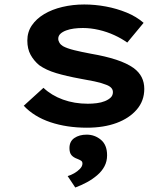

<svg xmlns="http://www.w3.org/2000/svg" viewBox="-20 -560 747 857"><path d="M368 10Q278 10 205 -14.5Q132 -39 86 -88L174 -168Q210 -134 261 -115.5Q312 -97 372 -97Q392 -97 412 -99.5Q432 -102 448 -108.5Q464 -115 474 -124.5Q484 -134 484 -149Q484 -172 450 -183Q430 -191 400.5 -197Q371 -203 337 -209Q277 -220 231.5 -233.5Q186 -247 155 -269Q131 -289 116.5 -315.5Q102 -342 102 -379Q102 -417 122 -446.5Q142 -476 177 -497Q212 -518 258.5 -529Q305 -540 356 -540Q404 -540 452.5 -531Q501 -522 545 -504Q589 -486 621 -458L548 -370Q523 -388 490.5 -403Q458 -418 421.5 -426.5Q385 -435 350 -435Q329 -435 310 -432.5Q291 -430 275 -424Q259 -418 249.5 -409Q240 -400 240 -387Q240 -378 245.5 -369Q251 -360 261 -354Q279 -344 311.5 -336Q344 -328 387 -320Q451 -309 498.5 -293.5Q546 -278 577 -256Q601 -238 612.5 -215Q624 -192 624 -163Q624 -110 590.5 -71Q557 -32 500 -11Q443 10 368 10ZM316 277 282 226Q296 222 311 213.5Q326 205 337 193.5Q348 182 348 170Q348 161 341.5 157Q335 153 325 149Q308 143 299 132.5Q290 122 290 101Q290 71 312 56Q334 41 367 41Q403 41 430.5 64Q458 87 458 133Q458 160 446.5 182Q435 204 414 222Q393 240 368 253.5Q343 267 316 277Z"/></svg>

Font: Lexend Mega SemiBold
Style: Regular
Weight: 600
Designer: Bonnie Shaver-Troup, Thomas Jockin
Foundry: Lexend
Version: Version 1.007